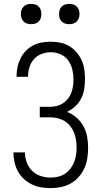

<svg xmlns="http://www.w3.org/2000/svg" viewBox="-20 -957 515 985"><path d="M240 8Q215 8 190.5 4Q166 0 143.5 -11Q121 -22 102.5 -39Q84 -56 72 -78Q60 -100 54.5 -124.5Q49 -149 49 -174V-175H108V-174Q108 -148 117.5 -123Q127 -98 145.5 -80Q164 -62 189 -54Q214 -46 240 -46Q259 -46 278 -50.5Q297 -55 313 -65.5Q329 -76 341 -91.5Q353 -107 360 -124.5Q367 -142 370 -161.5Q373 -181 373 -200Q373 -219 370 -238.5Q367 -258 360 -276Q353 -294 340.5 -310Q328 -326 311.5 -336Q295 -346 276 -350.5Q257 -355 238 -355H184V-409H238Q255 -409 272 -413.5Q289 -418 303.5 -427.5Q318 -437 329 -451Q340 -465 346 -481.5Q352 -498 354.5 -515Q357 -532 357 -550Q357 -575 351 -600.5Q345 -626 330 -647Q315 -668 290.5 -678.5Q266 -689 240 -689Q217 -689 194 -680.5Q171 -672 155 -654.5Q139 -637 131.5 -613.5Q124 -590 124 -567V-563H65V-568Q65 -591 70 -614Q75 -637 85.5 -658Q96 -679 112.5 -696Q129 -713 150 -724Q171 -735 194 -739Q217 -743 240 -743Q265 -743 289.5 -738Q314 -733 335 -720.5Q356 -708 372.5 -689Q389 -670 399 -647.5Q409 -625 412.5 -600.5Q416 -576 416 -551Q416 -525 412 -500Q408 -475 396.5 -452Q385 -429 366 -411.5Q347 -394 324 -383Q350 -373 372 -354Q394 -335 408 -309.5Q422 -284 427 -255.5Q432 -227 432 -199Q432 -172 428 -145.5Q424 -119 413 -94.5Q402 -70 384 -49.5Q366 -29 343 -16Q320 -3 293.5 2.5Q267 8 240 8ZM335 -833Q325 -833 314.5 -836Q304 -839 296.5 -846.5Q289 -854 286 -864Q283 -874 283 -885Q283 -896 286 -906Q289 -916 296.5 -923.5Q304 -931 314.5 -934Q325 -937 335 -937Q346 -937 356 -934Q366 -931 373.5 -923.5Q381 -916 384.5 -906Q388 -896 388 -885Q388 -874 384.5 -864Q381 -854 373.5 -846.5Q366 -839 356 -836Q346 -833 335 -833ZM140 -833Q129 -833 119 -836Q109 -839 101.5 -846.5Q94 -854 90.5 -864Q87 -874 87 -885Q87 -896 90.5 -906Q94 -916 101.5 -923.5Q109 -931 119 -934Q129 -937 140 -937Q150 -937 160.5 -934Q171 -931 178.5 -923.5Q186 -916 189 -906Q192 -896 192 -885Q192 -874 189 -864Q186 -854 178.5 -846.5Q171 -839 160.5 -836Q150 -833 140 -833Z"/></svg>

Font: Iosevka QP Light
Style: Regular
Weight: 300
Designer: Belleve Invis
Foundry: Belleve Invis
Version: Version 20.0.0; ttfautohint (v1.8.4)